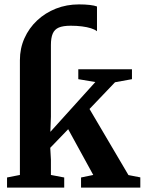

<svg xmlns="http://www.w3.org/2000/svg" viewBox="-20 -853 658 873"><path d="M12 0V-46L70.5 -57.5V-579.5Q70.5 -633 91.2 -679.2Q112 -725.5 148.8 -760Q185.5 -794.5 234.2 -813.8Q283 -833 339 -833Q367 -833 388.2 -830.5Q409.5 -828 421 -823.5V-711Q411 -719 393.5 -724.5Q376 -730 352.5 -733Q329 -736 301.5 -736Q267 -736 247.5 -727.8Q228 -719.5 219.8 -700.2Q211.5 -681 211.5 -648.5V-322L209 -253.5L413.5 -480L336 -493V-538H580V-493L503 -479L387 -357.5L564 -57L618 -46.5V0H348.5V-46L404 -57.5L290 -265.5L208.5 -181L211.5 -127.5V-57.5L272 -46V0Z"/></svg>

Font: Merriweather 60pt
Style: Bold
Weight: 700
Version: Version 2.100